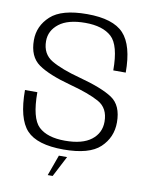

<svg xmlns="http://www.w3.org/2000/svg" viewBox="-90 -746 749 956"><g transform="rotate(10 284.0 -268.0)"><path d="M218 143.5H243L297.5 38.5H256ZM272.5 4.5Q403 4.5 457.5 -47Q512 -98.5 512 -174.5Q512 -260.5 459.2 -295.8Q406.5 -331 290.5 -362Q196.5 -387 145.2 -417Q94 -447 94 -512.5Q94 -565.5 139 -600.5Q184 -635.5 271.5 -635.5Q359.5 -635.5 404.2 -594.8Q449 -554 449 -426.5H512Q512 -564 458.2 -622Q404.5 -680 272.5 -680Q144 -680 88.8 -629.2Q33.5 -578.5 33.5 -506.5Q33.5 -423.5 86 -386.2Q138.5 -349 252 -318.5Q347.5 -293 399 -264.5Q450.5 -236 450.5 -167Q450.5 -110 405.5 -75Q360.5 -40 272.5 -40Q183 -40 139.2 -81.2Q95.5 -122.5 95.5 -254H33Q33 -109.5 86 -52.5Q139 4.5 272.5 4.5Z"/></g></svg>

Font: Anybody UltraCondensed Thin Light
Style: Regular
Weight: 300
Version: Version 1.111